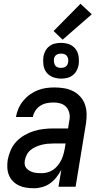

<svg xmlns="http://www.w3.org/2000/svg" viewBox="-20 -993 540 1021"><path d="M162 8Q140 8 119.5 5Q99 2 81 -6.5Q63 -15 49 -29Q35 -43 27.5 -61.5Q20 -80 19 -101Q18 -122 21 -143Q26 -169 37 -194.5Q48 -220 67 -240Q86 -260 110 -274Q134 -288 160 -296Q186 -304 212 -307Q238 -310 264 -310H342L348 -348Q349 -354 350 -360Q351 -366 351 -372Q351 -389 344.5 -404.5Q338 -420 326 -430Q314 -440 297.5 -444Q281 -448 264 -448Q247 -448 229 -444.5Q211 -441 195 -431Q179 -421 168.5 -405Q158 -389 155 -372V-371H65V-372Q69 -395 78.5 -416.5Q88 -438 103.5 -457Q119 -476 138.5 -490Q158 -504 180.5 -513Q203 -522 225.5 -525Q248 -528 270 -528Q297 -528 322.5 -523.5Q348 -519 369.5 -508Q391 -497 407.5 -478.5Q424 -460 432 -436.5Q440 -413 440.5 -387Q441 -361 437 -335L382 0H291L306 -90Q295 -70 280.5 -51Q266 -32 247 -18.5Q228 -5 205.5 1.5Q183 8 162 8ZM200 -72Q216 -72 231.5 -76Q247 -80 261 -89Q275 -98 286 -111.5Q297 -125 304.5 -139.5Q312 -154 316.5 -169.5Q321 -185 324 -201L329 -230H264Q249 -230 233 -228.5Q217 -227 201.5 -223Q186 -219 171 -212.5Q156 -206 143 -195.5Q130 -185 122.5 -170.5Q115 -156 112 -140Q110 -129 111.5 -118Q113 -107 120 -99Q127 -91 136 -85.5Q145 -80 155.5 -77Q166 -74 177.5 -73Q189 -72 200 -72ZM305 -575Q282 -575 261 -583Q240 -591 227 -608Q214 -625 211 -647.5Q208 -670 211 -693Q214 -709 222 -723.5Q230 -738 243.5 -748Q257 -758 272.5 -761.5Q288 -765 304 -765Q319 -765 334 -762Q349 -759 361.5 -751Q374 -743 382.5 -732Q391 -721 395 -706.5Q399 -692 399.5 -677Q400 -662 398 -647Q395 -631 387 -616.5Q379 -602 365.5 -592Q352 -582 336.5 -578.5Q321 -575 305 -575ZM304 -632Q311 -632 317.5 -633.5Q324 -635 329.5 -639Q335 -643 338 -648.5Q341 -654 342 -661Q344 -670 342.5 -679Q341 -688 336 -695Q331 -702 322.5 -705Q314 -708 305 -708Q298 -708 291.5 -706.5Q285 -705 279.5 -701Q274 -697 271 -691.5Q268 -686 267 -679Q266 -670 267.5 -661Q269 -652 273.5 -645Q278 -638 286.5 -635Q295 -632 304 -632ZM313 -782 265 -828 408 -973 468 -917Z"/></svg>

Font: Iosevka Term Curly Md Obl
Style: Regular
Weight: 500
Italic angle: -9°
Designer: Belleve Invis
Foundry: Belleve Invis
Version: Version 32.3.0